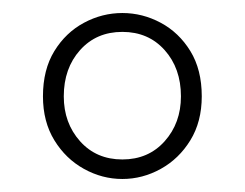

<svg xmlns="http://www.w3.org/2000/svg" viewBox="-20 -773 376 295"><path d="M168 -498Q137 -498 109 -513.5Q81 -529 63.5 -557.5Q46 -586 46 -625Q46 -666 63.5 -694.5Q81 -723 109 -738Q137 -753 168 -753Q199 -753 227 -738Q255 -723 272.5 -694.5Q290 -666 290 -625Q290 -586 272.5 -557.5Q255 -529 227 -513.5Q199 -498 168 -498ZM168 -528Q208 -528 233 -556Q258 -584 258 -625Q258 -668 233 -696Q208 -724 168 -724Q128 -724 103 -696Q78 -668 78 -625Q78 -584 103 -556Q128 -528 168 -528Z"/></svg>

Font: Noto Sans JP Thin Thin
Style: Regular
Weight: 250
Version: Version 2.004-H2;hotconv 1.0.118;makeotfexe 2.5.65603